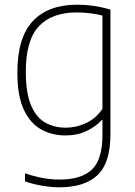

<svg xmlns="http://www.w3.org/2000/svg" viewBox="-20 -568 576 818"><path d="M233 230Q199.5 230 159.2 223.2Q119 216.5 86.5 204.5V170.5Q127 184 163 190.5Q199 197 233.5 197Q326 197 371.2 154.8Q416.5 112.5 416.5 6V-56.5H413.5Q388.5 -29 349.2 -10Q310 9 258.5 9Q202.5 9 156 -16.2Q109.5 -41.5 81.8 -100Q54 -158.5 54 -259Q54 -408 119.8 -478Q185.5 -548 308.5 -548Q333 -548 357.8 -545.5Q382.5 -543 406 -538.2Q429.5 -533.5 450.5 -527V3.5Q450.5 126 395.5 178Q340.5 230 233 230ZM260.5 -24Q304.5 -24 346.8 -43.8Q389 -63.5 416.5 -104.5V-501.5Q395.5 -507.5 366.8 -511.2Q338 -515 306.5 -515Q201 -515 145.5 -456Q90 -397 90 -263Q90 -170 112.8 -118Q135.5 -66 174 -45Q212.5 -24 260.5 -24Z"/></svg>

Font: Encode Sans Condensed Thin Thin
Style: Regular
Weight: 250
Version: Version 3.002